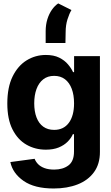

<svg xmlns="http://www.w3.org/2000/svg" viewBox="-20 -869 639 1105"><path d="M288.7 215.8Q178.3 215.8 115.7 172.1Q53 128.3 39.6 63.7L179.3 44.9Q185.5 61.5 199.3 75.7Q213.1 89.8 236 98.4Q259 107 292.2 107Q341.4 107 373.6 83.2Q405.9 59.4 405.9 3.3V-96.5H399.2Q389.6 -74.2 369.5 -53.8Q349.4 -33.4 318.4 -20.5Q287.3 -7.6 243.6 -7.6Q182.3 -7.6 132.1 -36.4Q81.9 -65.1 52 -124.1Q22.1 -183.1 22.1 -273.6Q22.1 -366.7 52.5 -428.7Q82.9 -490.6 133.3 -521.7Q183.7 -552.7 243.8 -552.7Q289.4 -552.7 320.4 -537.4Q351.5 -522 370.9 -499Q390.4 -476.1 400.6 -453.7H406.4V-545.9H555.1V5.7Q555.1 75.1 520.9 121.9Q486.8 168.8 426.8 192.3Q366.7 215.8 288.7 215.8ZM291.6 -121.5Q346.2 -121.5 376.2 -162.1Q406.2 -202.6 406.2 -274.4Q406.2 -322.4 392.9 -357.8Q379.6 -393.2 354.1 -412.8Q328.5 -432.4 291.6 -432.4Q254.2 -432.4 228.6 -412.2Q203 -392 190 -356.4Q177 -320.8 177 -274.4Q177 -227.7 190.1 -193.3Q203.2 -158.8 228.9 -140.1Q254.6 -121.5 291.6 -121.5ZM242.8 -621.7V-689.5Q243 -726.8 252.5 -757.9Q262.1 -789 278.5 -812.5Q294.9 -835.9 315 -849.4L391.2 -811.3Q378.7 -790.3 368.3 -757.6Q357.9 -724.8 357.8 -683.8L356.6 -621.7Z"/></svg>

Font: Inter Tight
Style: Regular
Weight: 400
Designer: Rasmus Andersson
Foundry: rsms
Version: Version 3.002